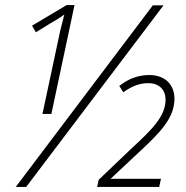

<svg xmlns="http://www.w3.org/2000/svg" viewBox="-20 -735 732 755"><path d="M211 -587 147 -287H182L273 -715H242L106 -634L121 -608L176 -642C199 -655 214 -664 233 -678C226 -650 217 -617 211 -587ZM42 0H83L623 -714H581ZM362 0H606L613 -32H415L526 -136C608 -212 666 -270 666 -347C666 -401 630 -440 567 -440C522 -440 483 -424 449 -397L465 -372C498 -396 528 -408 563 -408C605 -408 631 -383 631 -343C631 -278 578 -226 498 -152L368 -28Z"/></svg>

Font: Noto Sans SemiCondensed ExtraLight
Style: Italic
Weight: 200
Width: 4
Italic angle: -12°
Designer: Monotype Design Team
Foundry: Monotype Imaging Inc.
Version: Version 2.013